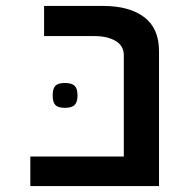

<svg xmlns="http://www.w3.org/2000/svg" viewBox="-20 -629 640 649"><path d="M82.5 -100H398.5V-442Q398.5 -474.5 370.5 -490.8Q342.5 -507 300.5 -507H129V-609H327.5Q417 -609 467.2 -571.2Q517.5 -533.5 517.5 -456V0H82.5ZM158 -306.5Q158 -329.5 167.2 -339Q176.5 -348.5 199 -348.5Q222.5 -348.5 232.2 -339Q242 -329.5 242 -306.5Q242 -283.5 232.2 -274Q222.5 -264.5 199 -264.5Q176.5 -264.5 167.2 -274Q158 -283.5 158 -306.5Z"/></svg>

Font: JuliaMono Medium
Style: Regular
Weight: 500
Monospace: yes
Designer: cormullion
Foundry: corm
Version: Version 0.054; ttfautohint (v1.8.4)